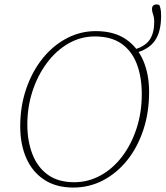

<svg xmlns="http://www.w3.org/2000/svg" viewBox="-20 -830 745 864"><path d="M310 14Q232 14 178.5 -21.5Q125 -57 98 -119Q71 -181 71 -261Q71 -351 97.5 -429Q124 -507 170.5 -565.5Q217 -624 279 -657Q341 -690 411 -690Q492 -690 545 -654.5Q598 -619 624.5 -557.5Q651 -496 651 -416Q651 -324 625 -245.5Q599 -167 552.5 -109Q506 -51 444 -18.5Q382 14 310 14ZM314 -10Q377 -10 432.5 -40.5Q488 -71 529.5 -125.5Q571 -180 594.5 -252Q618 -324 618 -406Q618 -484 595.5 -542.5Q573 -601 526.5 -633.5Q480 -666 407 -666Q343 -666 287.5 -634Q232 -602 190.5 -546Q149 -490 126 -419Q103 -348 103 -270Q103 -195 126 -136Q149 -77 195.5 -43.5Q242 -10 314 -10ZM587 -591V-608Q634 -622 654 -652Q674 -682 674 -731Q674 -751 669 -764.5Q664 -778 664 -789Q664 -810 685 -810Q693 -810 697 -807Q700 -801 702.5 -790Q705 -779 705 -759Q705 -687 677 -647Q649 -607 587 -591Z"/></svg>

Font: Source Serif 4 SmText ExtraLight
Style: Italic
Weight: 200
Italic angle: -12°
Designer: Frank Grießhammer
Foundry: Adobe
Version: Version 4.005;hotconv 1.1.0;makeotfexe 2.6.0